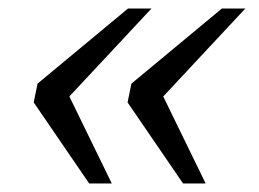

<svg xmlns="http://www.w3.org/2000/svg" viewBox="-20 -500 607 450"><path d="M110 -239 125 -310 242 -70H189L59 -260L68 -304L280 -480H335ZM330 -239 345 -310 462 -70H409L279 -260L288 -304L500 -480H555Z"/></svg>

Font: Roboto Serif 20pt Light
Style: Italic
Weight: 300
Italic angle: -10°
Version: Version 1.007